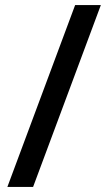

<svg xmlns="http://www.w3.org/2000/svg" viewBox="-20 -734 424 754"><path d="M376 -714 110 0H9L275 -714Z"/></svg>

Font: Noto Sans Tangsa Medium
Style: Regular
Weight: 500
Version: Version 1.504